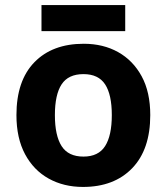

<svg xmlns="http://www.w3.org/2000/svg" viewBox="-20 -729 659 759"><path d="M574 -274Q574 -138 502.5 -64Q431 10 308 10Q232 10 172.5 -23Q113 -56 79 -119.5Q45 -183 45 -274Q45 -410 116 -483Q187 -556 311 -556Q388 -556 447 -523Q506 -490 540 -427.5Q574 -365 574 -274ZM197 -274Q197 -193 223.5 -151.5Q250 -110 310 -110Q369 -110 395.5 -151.5Q422 -193 422 -274Q422 -355 395.5 -395.5Q369 -436 310 -436Q250 -436 223.5 -395.5Q197 -355 197 -274ZM475 -709V-606H144V-709Z"/></svg>

Font: Noto Sans Nag Mundari
Style: Bold
Weight: 700
Version: Version 1.000